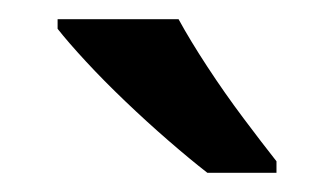

<svg xmlns="http://www.w3.org/2000/svg" viewBox="-20 -786 348 200"><path d="M166 -766Q178 -744 196 -716.5Q214 -689 233.5 -663Q253 -637 268 -618V-606H196Q178 -620 155.5 -639.5Q133 -659 110.5 -680.5Q88 -702 69.5 -722Q51 -742 40 -756V-766Z"/></svg>

Font: Noto Sans Kawi Medium
Style: Regular
Weight: 500
Designer: Fadhl Haqq
Version: Version 1.000